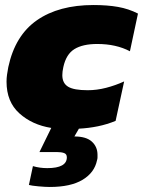

<svg xmlns="http://www.w3.org/2000/svg" viewBox="-20 -504 569 764"><path d="M178 240Q160 240 133 237.5Q106 235 95 232L111 157Q138 165 168 165Q246 165 246 122Q246 109 235 105Q224 101 206 101H137L184 5Q108 -7 57 -53Q6 -99 6 -179Q6 -193 8 -207Q10 -221 13 -237Q40 -363 127 -423.5Q214 -484 352 -484Q407 -484 449.5 -476.5Q492 -469 529 -450L497 -300Q442 -329 367 -329Q309 -329 276 -308.5Q243 -288 232 -237Q230 -228 229 -220Q228 -212 228 -205Q228 -173 251 -159Q274 -145 329 -145Q365 -145 402 -154.5Q439 -164 474 -180L440 -23Q406 -9 369.5 -1.5Q333 6 294 8L276 39Q323 39 345.5 59.5Q368 80 368 112Q368 117 368 122.5Q368 128 366 134Q356 183 308.5 211.5Q261 240 178 240Z"/></svg>

Font: Kanit ExtraBold
Style: Italic
Weight: 800
Italic angle: -12°
Designer: Katatrad Team
Foundry: CadsonDemak
Version: Version 2.000; ttfautohint (v1.8.3)